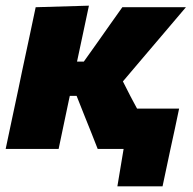

<svg xmlns="http://www.w3.org/2000/svg" viewBox="-27 -526 680 678"><path d="M-7 0Q4 -52.5 14.5 -101.8Q25 -151 38.5 -214.5L50.5 -272.5Q66 -345 77 -396.5Q88 -448 99 -500.5L287 -506Q276.5 -456.5 266.2 -408Q256 -359.5 245 -308.5H269L317 -376Q339 -407.5 361 -438.5Q383 -469.5 405 -500.5H629.5Q590.5 -454.5 552 -409.2Q513.5 -364 474 -317.5L407 -238.5L433.5 -186.5Q439.5 -175.5 445.2 -164.5Q451 -153.5 457 -142.5H605.5Q598.5 -108 590.5 -71.2Q582.5 -34.5 575 0Q568 33 561 66Q554 99 547 132H387.5L409.5 0H318Q307 -28.5 295.5 -57.2Q284 -86 272.5 -114.5L243.5 -187.5H219.5L217 -176Q207 -128.5 198.2 -86.8Q189.5 -45 180 0Z"/></svg>

Font: Commissioner ExtraBold
Style: Italic
Weight: 800
Italic angle: -12°
Designer: Kostas Bartsokas
Foundry: Kostas Bartsokas
Version: Version 1.000; ttfautohint (v1.8.3)